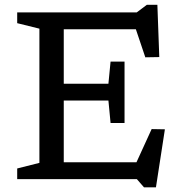

<svg xmlns="http://www.w3.org/2000/svg" viewBox="-20 -750 753 804"><path d="M501.5 -492V-363.5V-235H443L434 -329H187.5V-399.5H434L443 -492ZM647 -511 588.5 -510 537.5 -661.5 574 -627.5H187.5V-698H552.5L595 -730H639ZM535.5 -35.5 615 -209.5 670.5 -208.5 633 34.5H583L553 0H187.5V-70.5H567ZM52 0V-44.5L145 -68V-630L52 -653V-698H247V0Z"/></svg>

Font: Newsreader 9pt
Style: Regular
Weight: 400
Designer: Hugues Gentile
Foundry: Production Type
Version: Version 1.003